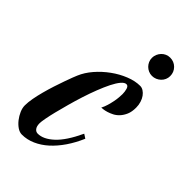

<svg xmlns="http://www.w3.org/2000/svg" viewBox="-221 -570 630 630"><g transform="rotate(45 94.0 -254.5)"><path d="M45.9 -32.2Q71.8 -32.2 99.6 -57.9Q127.4 -83.5 153.8 -140.1L168 -130.9Q154.8 -100.1 137.5 -74.7Q120.1 -49.3 100.1 -31.2Q80.1 -13.2 57.4 -3.2Q34.7 6.8 11.2 6.8Q0.5 6.8 -10.3 -0.5Q-21 -7.8 -29.8 -19Q-38.6 -30.3 -44.2 -43.2Q-49.8 -56.2 -49.8 -67.9Q-49.8 -82.5 -46.4 -101.1Q-43 -119.6 -37.6 -139.6Q-32.2 -159.7 -25.9 -179.2Q-19.5 -198.7 -13.7 -215.1Q-7.8 -231.4 -3.4 -243.2Q1 -254.9 2.9 -258.8Q12.7 -282.2 31.7 -304.2Q50.8 -326.2 74.5 -343.3Q98.1 -360.4 123.8 -370.6Q149.4 -380.9 172.9 -380.9Q180.7 -380.9 188 -376.2Q195.3 -371.6 201.2 -363.5Q207 -355.5 210.4 -344.5Q213.9 -333.5 213.9 -320.8Q213.9 -301.8 208.3 -288.6Q202.6 -275.4 194.3 -266.4Q186 -257.3 176 -252.2Q166 -247.1 157 -244.4Q147.9 -241.7 141.4 -241Q134.8 -240.2 132.8 -240.2Q138.2 -250.5 141.6 -262.2Q145 -273.9 147.2 -284.9Q149.4 -295.9 150.1 -305.2Q150.9 -314.5 150.9 -320.8Q150.9 -326.2 150.1 -331.8Q149.4 -337.4 147.9 -342.3Q146.5 -347.2 143.8 -350.1Q141.1 -353 137.2 -353Q128.9 -353 119.6 -342Q110.4 -331.1 101.1 -312.5Q91.8 -293.9 82.5 -270Q73.2 -246.1 64.9 -220.2Q56.6 -194.3 49.6 -168.7Q42.5 -143.1 37.1 -121.3Q31.7 -99.6 28.8 -83.5Q25.9 -67.4 25.9 -61Q25.9 -46.9 31.5 -39.6Q37.1 -32.2 45.9 -32.2ZM134.8 -473.1Q134.8 -481.9 138.2 -489.7Q141.6 -497.6 147.2 -503.4Q152.8 -509.3 160.4 -512.7Q168 -516.1 176.8 -516.1Q194.8 -516.1 207.3 -503.7Q219.7 -491.2 219.7 -473.1Q219.7 -464.4 216.3 -456.8Q212.9 -449.2 207 -443.6Q201.2 -438 193.4 -434.6Q185.5 -431.2 176.8 -431.2Q168 -431.2 160.4 -434.6Q152.8 -438 147.2 -443.6Q141.6 -449.2 138.2 -456.8Q134.8 -464.4 134.8 -473.1Z"/></g></svg>

Font: Romanesco
Style: Regular
Weight: 400
Designer: Astigmatic (AOETI)
Foundry: Astigmatic (AOETI)
Version: Version 1.000